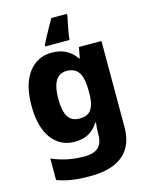

<svg xmlns="http://www.w3.org/2000/svg" viewBox="-144 -856 926 1186"><g transform="rotate(-15 319.0 -263.0)"><path d="M249 -559Q303 -559 341 -538Q379 -517 404 -480H408L421 -549H565V1Q565 79 534 132Q503 185 440 212.5Q377 240 282 240Q220 240 169.5 233Q119 226 72 208V71Q122 92 172 102.5Q222 113 282 113Q340 113 368.5 86.5Q397 60 397 8V-3Q397 -18 398.5 -36Q400 -54 402 -71H397Q373 -32 336 -11Q299 10 246 10Q153 10 98.5 -64Q44 -138 44 -274Q44 -411 100 -485Q156 -559 249 -559ZM308 -426Q277 -426 256 -408.5Q235 -391 225 -357Q215 -323 215 -271Q215 -194 238 -157.5Q261 -121 310 -121Q337 -121 355.5 -128.5Q374 -136 385.5 -152.5Q397 -169 403 -194Q409 -219 409 -254V-275Q409 -326 399 -359.5Q389 -393 367 -409.5Q345 -426 308 -426ZM402 -753Q398 -733 392.5 -706.5Q387 -680 382.5 -654Q378 -628 376 -606H221V-616Q233 -640 245.5 -663.5Q258 -687 272.5 -713Q287 -739 303 -766H402Z"/></g></svg>

Font: Noto Sans Hebrew ExtraBold
Style: Regular
Weight: 800
Designer: Monotype Design Team
Foundry: Monotype Imaging Inc.
Version: Version 2.003